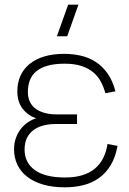

<svg xmlns="http://www.w3.org/2000/svg" viewBox="-20 -785 552 820"><path d="M267 -630H223L271 -765H315ZM256 15Q204.5 15 164.2 3.2Q124 -8.5 96.2 -30Q68.5 -51.5 54.2 -81.5Q40 -111.5 40 -148Q40 -173.5 47.8 -195.2Q55.5 -217 68.5 -233.8Q81.5 -250.5 98.5 -262.2Q115.5 -274 134 -279.5Q99 -292 76.5 -321Q54 -350 54 -395Q54 -431.5 67.2 -461Q80.5 -490.5 106 -511.5Q131.5 -532.5 168.8 -543.8Q206 -555 254 -555Q291 -555 325.2 -547.2Q359.5 -539.5 388.2 -521Q417 -502.5 439 -471.8Q461 -441 473 -395L430 -387Q422.5 -414.5 410 -437.5Q397.5 -460.5 377 -477.2Q356.5 -494 327 -503.5Q297.5 -513 256 -513Q213.5 -513 183.5 -504.5Q153.5 -496 134.8 -480.2Q116 -464.5 107.5 -442.2Q99 -420 99 -392Q99 -368 107.8 -350Q116.5 -332 132.8 -320.2Q149 -308.5 171.5 -302.5Q194 -296.5 221 -296.5H309V-255.5H221Q193 -255.5 168.2 -249.8Q143.5 -244 125 -231Q106.5 -218 95.8 -197.2Q85 -176.5 85 -146Q85 -90.5 128.5 -58.8Q172 -27 258 -27Q299.5 -27 331 -36.5Q362.5 -46 384.8 -64.5Q407 -83 420.5 -109.5Q434 -136 439 -170L482 -162Q473 -113 452.5 -79.2Q432 -45.5 402.5 -24.5Q373 -3.5 336 5.8Q299 15 256 15Z"/></svg>

Font: Vela Sans ExtLt
Style: Regular
Weight: 200
Designer: Principal design: Mikhail Sharanda - project Manrope.
Design modification: Ravid Balaliev
Foundry: Mikhail Sharanda
Version: Version 1.001